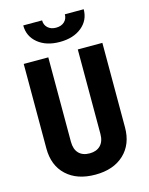

<svg xmlns="http://www.w3.org/2000/svg" viewBox="-139 -1036 877 1132"><g transform="rotate(-15 300.0 -470.0)"><path d="M300 10Q189 10 124.5 -50Q60 -110 60 -214V-730H210V-215Q210 -169 233.5 -144.5Q257 -120 300 -120Q342 -120 366 -144.5Q390 -169 390 -215V-730H540V-214Q540 -111 475.5 -50.5Q411 10 300 10ZM300 -800Q218 -800 167 -841.5Q116 -883 116 -950H231Q231 -922 250 -904.5Q269 -887 300 -887Q332 -887 351 -904.5Q370 -922 370 -950H485Q485 -883 434 -841.5Q383 -800 300 -800Z"/></g></svg>

Font: JetBrains Mono NL ExtraBold
Style: Regular
Weight: 800
Designer: Philipp Nurullin, Konstantin Bulenkov
Foundry: JetBrains
Version: Version 2.304; ttfautohint (v1.8.4.7-5d5b)